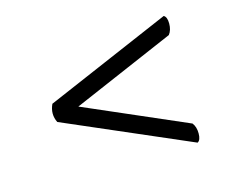

<svg xmlns="http://www.w3.org/2000/svg" viewBox="-69 -554 779 631"><g transform="rotate(-15 320.0 -238.5)"><path d="M184 -239 532 -88Q543 -74 543 -51.5Q543 -29 532 -23L104 -208Q89 -238 104 -270L532 -454Q543 -448 543 -425.5Q543 -403 532 -389Z"/></g></svg>

Font: Linux Libertine Mono O
Style: Mono
Weight: 400
Designer: Philipp H. Poll
Foundry: Philipp H. Poll
Version: Version 5.1.7